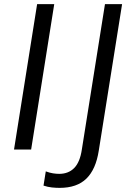

<svg xmlns="http://www.w3.org/2000/svg" viewBox="-20 -725 628 931"><path d="M48 0 160 -705H243L131 0ZM269 186Q252 186 232 184Q212 182 191 175L202 106Q221 113 237 115.5Q253 118 267 118Q312 118 340 89.5Q368 61 377 -1L489 -705H572L459 5Q445 96 399 141Q353 186 269 186Z"/></svg>

Font: Mulish
Style: Italic
Weight: 400
Italic angle: -9°
Designer: Vernon Adams
Foundry: Vernon Adams
Version: Version 3.603; ttfautohint (v1.8.3)